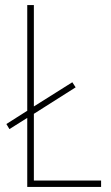

<svg xmlns="http://www.w3.org/2000/svg" viewBox="-20 -734 437 754"><path d="M87 0V-271L17 -227L5 -247L87 -299V-714H113V-316L264 -411L277 -391L113 -287V-25H377V0Z"/></svg>

Font: Noto Sans Bengali Condensed Thin
Style: Regular
Weight: 100
Width: 3
Designer: Joana Ranito - Universal Thirst; Jelle Bosma - Monotype Design Team
Foundry: Universal Thirst ehf.
Version: Version 3.000; ttfautohint (v1.8.4.7-5d5b)